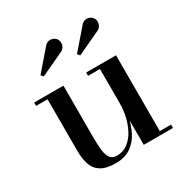

<svg xmlns="http://www.w3.org/2000/svg" viewBox="-162 -825 931 966"><g transform="rotate(-30 303.0 -341.5)"><path d="M238.5 10Q180.5 10 150.5 -9.8Q120.5 -29.5 110 -63.5Q99.5 -97.5 99.5 -141V-440.5H33V-460H203V-155Q203 -113 206.8 -82.8Q210.5 -52.5 223 -36.2Q235.5 -20 261 -20Q298 -20 325 -41Q352 -62 369.5 -95Q387 -128 395.5 -165.5Q404 -203 404 -236L416 -238Q416 -204 408.2 -161.5Q400.5 -119 381.2 -80Q362 -41 327 -15.5Q292 10 238.5 10ZM404 0V-440.5H335V-460H508.5V-19.5H574V0ZM140.5 -549.5 129 -563 226 -675Q237.5 -689.5 251.2 -692Q265 -694.5 277.5 -689Q290 -683.5 295.5 -673.5Q302 -663.5 301.2 -650.5Q300.5 -637.5 293.5 -627Q286.5 -616.5 273.5 -611.5ZM352.5 -549.5 341 -563 438 -675Q449.5 -689.5 463.2 -692Q477 -694.5 489.5 -689Q502 -683.5 507.5 -673.5Q514 -663.5 513.2 -650.5Q512.5 -637.5 505.5 -627Q498.5 -616.5 485.5 -611.5Z"/></g></svg>

Font: Bodoni Moda Medium
Style: Regular
Weight: 500
Designer: Owen Earl
Foundry: indestructible type
Version: Version 2.005